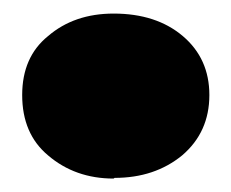

<svg xmlns="http://www.w3.org/2000/svg" viewBox="-20 -249 341 283"><path d="M147.5 14.2Q90.8 14.2 50.8 -20Q12.7 -51.8 12.7 -108.9Q12.7 -165 50.8 -195.8Q89.4 -229 147.5 -229Q210.4 -229 249.5 -195.8Q288.6 -162.6 288.6 -108.9Q288.6 -54.2 248.5 -20Q208 13.2 148.9 13.2Z"/></svg>

Font: Moul
Style: Regular
Weight: 400
Designer: Danh Hong
Version: Version 8.002; ttfautohint (v1.8.3)